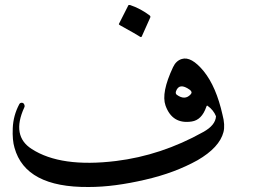

<svg xmlns="http://www.w3.org/2000/svg" viewBox="-20 -740 1023 768"><path d="M707 -504Q745 -516 795 -455Q845 -393 870 -281Q881 -240 874 -212Q858 -150 770 -99Q725 -74 673 -54.5Q621 -35 560 -21Q500 -7 443.5 0.5Q387 8 334 8Q82 10 38 -149Q29 -179 31 -227Q33 -278 57 -323Q60 -329 67 -329Q74 -329 77 -322Q80 -315 77 -310Q25 -196 107 -144Q223 -69 444 -96Q534 -107 621.5 -136Q709 -165 793 -212Q842 -239 844 -275Q834 -300 810 -317Q807 -319 805 -312Q787 -260 747 -254Q669 -242 642 -318Q624 -369 672 -471Q684 -497 707 -504ZM743 -363Q751 -372 739 -381Q697 -411 684 -375Q681 -366 687 -361Q720 -337 743 -363ZM493 -718Q494 -721 500 -720Q542 -706 579 -678Q583 -674 581 -670L547 -594Q545 -589 537 -595Q533 -598 513.5 -609Q494 -620 460 -639Q454 -642 456 -645Z"/></svg>

Font: Amiri
Style: Italic
Weight: 400
Italic angle: 10°
Designer: Khaled Hosny
Version: Version 0.113